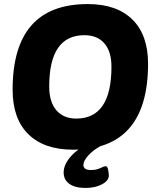

<svg xmlns="http://www.w3.org/2000/svg" viewBox="-20 -728 771 944"><path d="M340 8Q197 8 119.5 -68Q42 -144 42 -287Q42 -708 411 -708Q554 -708 631 -632Q708 -556 708 -415Q708 8 340 8ZM355 -145Q528 -145 528 -400Q528 -475 493 -515Q458 -555 395 -555Q222 -555 222 -303Q222 -227 257 -186Q292 -145 355 -145ZM400 196Q349 196 321 176Q293 156 293 120Q293 82 326.5 43Q360 4 411 -17L475 -10Q439 9 414.5 36Q390 63 390 83Q390 108 427 108Q453 108 473 98.5Q493 89 499 89Q508 89 511.5 105.5Q515 122 515 135Q515 160 482 178Q449 196 400 196Z"/></svg>

Font: Asap ExtraBold
Style: Italic
Weight: 800
Italic angle: -6°
Designer: Pablo Cosgaya
Foundry: Omnibus-Type
Version: Version 3.001; ttfautohint (v1.8.4.7-5d5b)